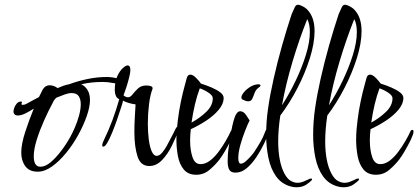

<svg xmlns="http://www.w3.org/2000/svg" viewBox="-20 -756 1771 813"><path d="M140 -29Q104 -29 87 -52.5Q70 -76 70 -110Q70 -146 87 -198Q104 -250 123 -296Q106 -285 88 -276Q70 -267 56 -267Q46 -267 41.5 -272Q37 -277 37 -283Q37 -288 40 -298Q43 -308 50.5 -317Q58 -326 69 -326Q73 -326 73 -323Q73 -322 72.5 -321.5Q72 -321 72 -320Q71 -318 71 -316Q71 -312 76 -312Q79 -312 83.5 -313Q88 -314 93 -317Q103 -322 116 -329.5Q129 -337 145 -345L160 -375Q166 -386 174 -390.5Q182 -395 189 -395Q200 -395 208.5 -391.5Q217 -388 224 -383Q235 -388 247.5 -392.5Q260 -397 272 -399Q310 -413 351 -421.5Q392 -430 432 -430Q454 -430 477 -424Q500 -418 500 -405Q500 -401 492 -401Q476 -401 455.5 -405Q435 -409 415 -409Q390 -409 367 -406.5Q344 -404 324 -399Q340 -392 350.5 -375Q361 -358 361 -332Q361 -304 347.5 -265Q334 -226 311.5 -185Q289 -144 260 -108.5Q231 -73 200 -51Q169 -29 140 -29ZM151 -50Q172 -50 194.5 -69Q217 -88 239 -117Q261 -146 278 -177Q286 -191 296.5 -215Q307 -239 314.5 -266Q322 -293 322 -315Q322 -335 313.5 -348.5Q305 -362 282 -362Q271 -362 254 -356Q237 -350 218 -342Q214 -338 210.5 -333.5Q207 -329 205 -324Q186 -289 167 -246.5Q148 -204 135.5 -164Q123 -124 123 -94Q123 -50 151 -50Z M612 -53Q575 -53 562 -94.5Q549 -136 549 -197Q549 -230 551 -261.5Q553 -293 554 -314Q538 -316 523.5 -320.5Q509 -325 501 -330Q500 -323 493 -301.5Q486 -280 476.5 -252Q467 -224 456 -197Q445 -170 435 -152.5Q425 -135 417 -135Q413 -135 413 -141Q413 -149 420 -163Q440 -204 456 -247Q472 -290 485 -336Q475 -340 470.5 -350.5Q466 -361 466 -374Q466 -410 476.5 -433Q487 -456 500 -467.5Q513 -479 520 -479Q532 -479 532 -459Q532 -449 527 -428.5Q522 -408 515 -386.5Q508 -365 503 -352Q503 -352 509 -348Q515 -344 522 -344Q532 -344 541.5 -356.5Q551 -369 564.5 -381.5Q578 -394 599 -394Q610 -394 618 -391.5Q626 -389 626 -383V-380Q616 -355 611 -314.5Q606 -274 606 -233Q606 -197 610 -165.5Q614 -134 622.5 -115Q631 -96 643 -96Q655 -96 666 -109Q677 -122 685.5 -137Q694 -152 697 -159Q718 -198 723 -209.5Q728 -221 736 -221Q739 -221 739 -217Q739 -215 737 -207Q725 -174 707.5 -138.5Q690 -103 666 -78Q642 -53 612 -53Z M811 -16Q777 -16 758.5 -38Q740 -60 733.5 -94.5Q727 -129 727 -164Q727 -188 729 -209.5Q731 -231 733 -247Q738 -288 746 -326Q754 -364 761.5 -391Q769 -418 771 -426Q775 -440 786 -440Q797 -440 811 -425.5Q825 -411 831 -402Q854 -395 876 -385.5Q898 -376 912.5 -365Q927 -354 927 -341Q927 -316 906 -291Q885 -266 853 -245Q821 -224 788 -209Q785 -185 785 -161Q785 -121 795 -91Q805 -61 829 -61Q850 -61 869.5 -76Q889 -91 906 -114Q923 -137 936.5 -160.5Q950 -184 957 -200Q959 -206 966 -206Q970 -206 970 -197.5Q970 -189 958 -163Q946 -139 933.5 -117.5Q921 -96 909 -80Q892 -58 867.5 -37Q843 -16 811 -16ZM791 -237Q826 -256 853.5 -282.5Q881 -309 881 -340Q881 -351 864.5 -362.5Q848 -374 826 -382Q814 -350 805.5 -314Q797 -278 791 -237Z M1031 -327Q1025 -327 1018.5 -329.5Q1012 -332 1006 -335Q1002 -338 1002 -343Q1002 -352 1013 -365.5Q1024 -379 1041 -389Q1058 -399 1074 -399Q1083 -399 1083 -394Q1083 -390 1074 -384Q1063 -376 1058 -362Q1053 -348 1048 -337.5Q1043 -327 1031 -327ZM977 -25Q958 -25 951 -37Q944 -49 944 -74Q944 -87 945 -102Q946 -117 949 -136Q958 -204 969 -244.5Q980 -285 997 -285Q1011 -285 1022 -269Q1033 -253 1037 -246Q1030 -233 1018.5 -204Q1007 -175 998 -143Q989 -111 989 -87Q989 -63 1000 -63Q1009 -63 1020.5 -73Q1032 -83 1042.5 -95Q1053 -107 1056 -112Q1090 -163 1099.5 -190Q1109 -217 1118 -217Q1122 -217 1122 -211Q1122 -207 1120.5 -202.5Q1119 -198 1117 -191Q1111 -175 1098 -147.5Q1085 -120 1066.5 -92Q1048 -64 1025.5 -44.5Q1003 -25 977 -25Z M1235 37Q1221 37 1209 33Q1171 22 1148.5 -10Q1126 -42 1116.5 -88Q1107 -134 1107 -185Q1107 -213 1109 -241Q1111 -269 1115 -296Q1123 -353 1138.5 -422Q1154 -491 1174 -562Q1194 -633 1215 -696Q1223 -715 1229 -727Q1235 -739 1248 -735Q1258 -732 1268.5 -725.5Q1279 -719 1285 -711Q1312 -680 1312 -624Q1312 -573 1292 -509.5Q1272 -446 1239.5 -383Q1207 -320 1167 -267Q1158 -209 1158 -157Q1158 -116 1164.5 -81Q1171 -46 1185 -20Q1197 2 1211.5 10Q1226 18 1239 18Q1253 18 1264.5 13Q1276 8 1283 5Q1291 0 1297 0Q1305 0 1299 8Q1295 13 1278 25Q1261 37 1235 37ZM1174 -310Q1206 -360 1232.5 -415.5Q1259 -471 1275.5 -524.5Q1292 -578 1292 -620Q1292 -636 1289.5 -650Q1287 -664 1281 -675Q1247 -590 1218.5 -494.5Q1190 -399 1174 -310Z M1434 37Q1420 37 1408 33Q1370 22 1347.5 -10Q1325 -42 1315.5 -88Q1306 -134 1306 -185Q1306 -213 1308 -241Q1310 -269 1314 -296Q1322 -353 1337.5 -422Q1353 -491 1373 -562Q1393 -633 1414 -696Q1422 -715 1428 -727Q1434 -739 1447 -735Q1457 -732 1467.5 -725.5Q1478 -719 1484 -711Q1511 -680 1511 -624Q1511 -573 1491 -509.5Q1471 -446 1438.5 -383Q1406 -320 1366 -267Q1357 -209 1357 -157Q1357 -116 1363.5 -81Q1370 -46 1384 -20Q1396 2 1410.5 10Q1425 18 1438 18Q1452 18 1463.5 13Q1475 8 1482 5Q1490 0 1496 0Q1504 0 1498 8Q1494 13 1477 25Q1460 37 1434 37ZM1373 -310Q1405 -360 1431.5 -415.5Q1458 -471 1474.5 -524.5Q1491 -578 1491 -620Q1491 -636 1488.5 -650Q1486 -664 1480 -675Q1446 -590 1417.5 -494.5Q1389 -399 1373 -310Z M1572 -16Q1538 -16 1519.5 -38Q1501 -60 1494.5 -94.5Q1488 -129 1488 -164Q1488 -188 1490 -209.5Q1492 -231 1494 -247Q1499 -288 1507 -326Q1515 -364 1522.5 -391Q1530 -418 1532 -426Q1536 -440 1547 -440Q1558 -440 1572 -425.5Q1586 -411 1592 -402Q1615 -395 1637 -385.5Q1659 -376 1673.5 -365Q1688 -354 1688 -341Q1688 -316 1667 -291Q1646 -266 1614 -245Q1582 -224 1549 -209Q1546 -185 1546 -161Q1546 -121 1556 -91Q1566 -61 1590 -61Q1611 -61 1630.5 -76Q1650 -91 1667 -114Q1684 -137 1697.5 -160.5Q1711 -184 1718 -200Q1720 -206 1727 -206Q1731 -206 1731 -197.5Q1731 -189 1719 -163Q1707 -139 1694.5 -117.5Q1682 -96 1670 -80Q1653 -58 1628.5 -37Q1604 -16 1572 -16ZM1552 -237Q1587 -256 1614.5 -282.5Q1642 -309 1642 -340Q1642 -351 1625.5 -362.5Q1609 -374 1587 -382Q1575 -350 1566.5 -314Q1558 -278 1552 -237Z"/></svg>

Font: Comforter
Style: Regular
Weight: 400
Designer: Robert E. Leuschke
Foundry: Robert E. Leuschke
Version: Version 1.013; ttfautohint (v1.8.3)